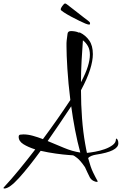

<svg xmlns="http://www.w3.org/2000/svg" viewBox="-110 -990 698 1100"><path d="M-85 90Q-90 90 -90 87Q-90 85 -87 82Q-46 38 -0.5 -17.5Q45 -73 92 -134Q51 -147 24 -164Q-3 -181 -3 -206Q-3 -217 5.5 -218.5Q14 -220 24 -220Q50 -220 78.5 -212Q107 -204 136 -193Q220 -306 293 -417Q281 -514 276 -596Q271 -678 271 -723Q271 -735 271 -744Q271 -753 272 -758Q275 -782 277 -797Q279 -812 297 -812Q307 -812 319.5 -810Q332 -808 342 -803Q343 -804 346 -804Q347 -804 347.5 -803.5Q348 -803 349 -803Q380 -788 401 -758.5Q422 -729 422 -680Q422 -642 406 -591Q390 -540 354 -473Q354 -391 360 -312Q366 -233 378 -166Q380 -152 383 -139Q386 -126 388 -114Q408 -116 435.5 -121Q463 -126 490 -135.5Q517 -145 535.5 -159Q554 -173 554 -191Q554 -196 557 -196Q560 -196 564 -188.5Q568 -181 568 -169Q568 -123 440 -104Q427 -102 414 -97Q401 -92 395 -84Q409 -32 423 -3Q437 26 450 49Q450 52 444 52Q437 52 425 46Q413 40 405 27Q398 13 391 -1.5Q384 -16 377 -32Q351 -70 332.5 -84.5Q314 -99 309 -100Q311 -100 282.5 -102Q254 -104 210.5 -110Q167 -116 123 -126Q53 -30 -1.5 30Q-56 90 -85 90ZM354 -519Q382 -572 393.5 -610Q405 -648 405 -676Q405 -706 393.5 -726Q382 -746 365 -759Q361 -704 357.5 -643Q354 -582 354 -519ZM350 -116Q333 -178 320 -246Q307 -314 298 -381Q263 -328 229 -278Q195 -228 163 -182Q209 -163 256.5 -143Q304 -123 350 -116ZM401 -849Q394 -849 379 -855Q369 -859 346 -870Q323 -881 298 -894.5Q273 -908 255.5 -919.5Q238 -931 238 -935Q237 -939 241.5 -947Q246 -955 252.5 -962.5Q259 -970 262 -970Q265 -970 267.5 -969Q270 -968 276 -963Q279 -961 295.5 -948Q312 -935 333.5 -918.5Q355 -902 372.5 -888Q390 -874 395 -871Q406 -863 406 -857Q406 -849 401 -849Z"/></svg>

Font: Comforter
Style: Regular
Weight: 400
Designer: Robert E. Leuschke
Foundry: Robert E. Leuschke
Version: Version 1.013; ttfautohint (v1.8.3)